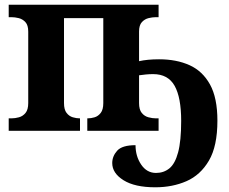

<svg xmlns="http://www.w3.org/2000/svg" viewBox="-20 -556 974 816"><path d="M640 240Q553 240 505 210Q457 180 457 137Q457 108 478 84.5Q499 61 556 61Q556 108 580 143.5Q604 179 643 179Q676 179 700 159.5Q724 140 737 91.5Q750 43 750 -42Q750 -142 722 -191.5Q694 -241 631 -241Q615 -241 600 -239.5Q585 -238 571 -236V-118Q571 -90 582.5 -76Q594 -62 611 -57.5Q628 -53 642 -53H654V0H351V-53H353Q367 -53 382 -57.5Q397 -62 408 -76Q419 -90 419 -118V-479H252V-118Q252 -90 263 -76Q274 -62 289.5 -57.5Q305 -53 318 -53H320V0H17V-53H29Q44 -53 60.5 -57.5Q77 -62 88.5 -76Q100 -90 100 -118V-422Q100 -449 88 -462Q76 -475 59.5 -479Q43 -483 29 -483H17V-536H654V-483H642Q628 -483 611.5 -479Q595 -475 583 -462Q571 -449 571 -422V-296Q589 -300 610 -302Q631 -304 656 -304Q730 -304 785.5 -279Q841 -254 872.5 -197Q904 -140 904 -43Q904 65 868 126.5Q832 188 772.5 214Q713 240 640 240Z"/></svg>

Font: Noto Serif
Style: Bold
Weight: 700
Designer: Monotype Design Team
Foundry: Monotype Imaging Inc.
Version: Version 2.014